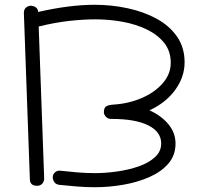

<svg xmlns="http://www.w3.org/2000/svg" viewBox="-20 -707 833 804"><path d="M377 77Q340 77 303 74Q266 71 228 67Q213 65 206.5 54Q200 43 201 34Q201 23 210.5 14.5Q220 6 234 8Q269 12 305.5 15Q342 18 377 18Q422 18 471 11Q520 4 561.5 -10.5Q603 -25 629 -49Q655 -73 655 -106Q655 -155 601 -182Q547 -209 448 -209Q433 -208 424 -217.5Q415 -227 415 -237Q415 -257 426 -262.5Q437 -268 455 -269Q519 -273 573.5 -296.5Q628 -320 661.5 -358.5Q695 -397 695 -444Q695 -493 667.5 -527.5Q640 -562 594 -584Q548 -606 492 -616Q436 -626 380 -626Q330 -626 270.5 -619.5Q211 -613 142 -596L165 40Q165 53 157 62Q149 71 135 71Q105 71 105 42L80 -652Q80 -668 88.5 -675Q97 -682 108 -683Q120 -683 129.5 -676.5Q139 -670 140 -657Q272 -687 376 -687Q447 -687 514.5 -672.5Q582 -658 636 -628.5Q690 -599 721.5 -553.5Q753 -508 753 -446Q753 -385 714 -331Q675 -277 606 -245Q655 -223 685 -187Q715 -151 715 -106Q715 -57 685.5 -22.5Q656 12 606.5 34Q557 56 497 66.5Q437 77 377 77Z"/></svg>

Font: Hachi Maru Pop
Style: Regular
Weight: 400
Designer: Nontynet
Foundry: Nontynet
Version: Version 1.300